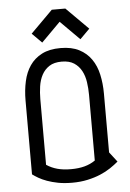

<svg xmlns="http://www.w3.org/2000/svg" viewBox="-56 -851 613 903"><g transform="rotate(-5 250.0 -399.5)"><path d="M248 -54.2Q284.7 -54.2 312.5 -61.8Q340.3 -69.3 362.8 -85V-395Q362.8 -425.3 358.4 -455.3Q354 -485.4 341.3 -509Q328.6 -532.7 306.2 -547.4Q283.7 -562 248 -562Q211.9 -562 189.5 -547.4Q167 -532.7 154.3 -509Q141.6 -485.4 137.2 -455.3Q132.8 -425.3 132.8 -395V-85Q156.2 -69.3 183.8 -61.8Q211.4 -54.2 248 -54.2ZM248 -626Q300.3 -626 335.7 -607.7Q371.1 -589.4 392.8 -558.1Q414.6 -526.9 423.8 -484.6Q433.1 -442.4 433.1 -395V-117.2L468.8 -70.8Q452.1 -56.6 430.7 -42.2Q409.2 -27.8 382.1 -16.4Q355 -4.9 321.5 2.4Q288.1 9.8 248 9.8Q211.4 9.8 182.1 4.2Q152.8 -1.5 130.1 -9.8Q107.4 -18.1 90.8 -27.8Q74.2 -37.6 63 -45.9V-395Q63 -442.4 72.3 -484.6Q81.5 -526.9 103 -558.1Q124.5 -589.4 159.9 -607.7Q195.3 -626 248 -626ZM287.1 -809.1 391.1 -705.1 345.2 -659.2 254.9 -749.5 165 -659.2 119.1 -705.1 223.1 -809.1Z"/></g></svg>

Font: Aubrey
Style: Regular
Weight: 400
Designer: Gayaneh Bagdasaryan | Cyreal.org
Foundry: Gayaneh Bagdasaryan | Cyreal.org
Version: Version 1.000